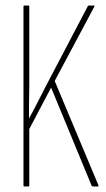

<svg xmlns="http://www.w3.org/2000/svg" viewBox="-20 -675 382 695"><path d="M68 0Q65 0 65 -4V-651Q65 -655 68 -655H82Q86 -655 86 -651V-370Q86 -350 85.5 -329.5Q85 -309 85 -288.5Q85 -268 85 -247V-246Q102 -277 117.5 -307.5Q133 -338 149 -369L298 -653Q299 -655 302 -655H320Q324 -655 321 -650L178 -382L336 -5Q338 0 335 0H317Q314 0 312 -2L165 -358L86 -208V-4Q86 0 82 0Z"/></svg>

Font: Sofia Sans Extra Condensed Thin
Style: Regular
Weight: 250
Version: Version 4.100